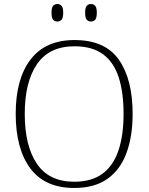

<svg xmlns="http://www.w3.org/2000/svg" viewBox="-20 -924 738 954"><path d="M349 10Q203 10 130.5 -87.5Q58 -185 58 -359Q58 -532 132 -628.5Q206 -725 350 -725Q502 -725 570.5 -627.5Q639 -530 639 -358Q639 -247 608.5 -164Q578 -81 514 -35.5Q450 10 349 10ZM349 -21Q436 -21 490 -61.5Q544 -102 569 -177.5Q594 -253 594 -358Q594 -464 570 -539Q546 -614 492.5 -654Q439 -694 350 -694Q225 -694 164 -605.5Q103 -517 103 -358Q103 -199 163.5 -110Q224 -21 349 -21ZM432 -817Q419 -817 411 -826Q403 -835 403 -861Q403 -886 411 -895Q419 -904 432 -904Q445 -904 453 -895Q461 -886 461 -861Q461 -835 453 -826Q445 -817 432 -817ZM265 -817Q252 -817 244 -826Q236 -835 236 -861Q236 -886 244 -895Q252 -904 265 -904Q278 -904 286 -895Q294 -886 294 -861Q294 -835 286 -826Q278 -817 265 -817Z"/></svg>

Font: Noto Serif Tamil ExtraLight
Style: Regular
Weight: 200
Designer: Indian Type Foundry, Tom Grace, and the Monotype Design Team
Foundry: Monotype Imaging Inc.
Version: Version 2.004; ttfautohint (v1.8.4.7-5d5b)